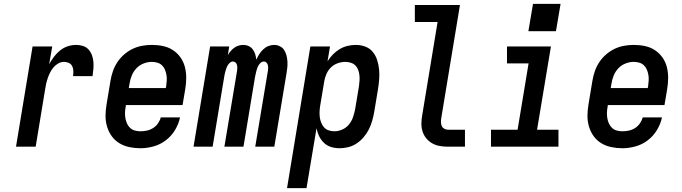

<svg xmlns="http://www.w3.org/2000/svg" viewBox="-20 -761 3540 996"><path d="M63 0 149 -520H251L235 -428Q246 -448 260 -466.5Q274 -485 292 -499.5Q310 -514 331.5 -521Q353 -528 375 -528Q393 -528 410.5 -522.5Q428 -517 439.5 -504Q451 -491 457 -474.5Q463 -458 464.5 -440Q466 -422 464.5 -403.5Q463 -385 460 -366H359Q361 -380 360.5 -393.5Q360 -407 354.5 -418Q349 -429 337 -434.5Q325 -440 312 -440Q297 -440 282.5 -432Q268 -424 257.5 -411.5Q247 -399 240 -385Q233 -371 228 -356.5Q223 -342 219.5 -327Q216 -312 214 -297L165 0Z M709 8Q679 8 650.5 2Q622 -4 598.5 -18.5Q575 -33 559 -55.5Q543 -78 535 -105.5Q527 -133 527.5 -162.5Q528 -192 533 -221L553 -341Q557 -366 565.5 -391Q574 -416 588.5 -438Q603 -460 623.5 -478Q644 -496 668 -507.5Q692 -519 717.5 -523.5Q743 -528 768 -528Q798 -528 826 -522Q854 -516 877 -501Q900 -486 916 -463.5Q932 -441 939 -414Q946 -387 946 -357.5Q946 -328 941 -299L927 -216H633L632 -207Q629 -192 628.5 -177Q628 -162 630.5 -147.5Q633 -133 639 -120Q645 -107 655 -97.5Q665 -88 679 -84Q693 -80 709 -80Q725 -80 742 -83.5Q759 -87 774 -96.5Q789 -106 799.5 -121Q810 -136 814 -152H914Q907 -118 888 -86.5Q869 -55 840 -33Q811 -11 776.5 -1.5Q742 8 709 8ZM648 -304H840L842 -313Q844 -328 845 -343Q846 -358 843.5 -372.5Q841 -387 835.5 -400Q830 -413 820 -422.5Q810 -432 796 -436Q782 -440 767 -440Q746 -440 724.5 -431.5Q703 -423 687.5 -406.5Q672 -390 663.5 -369Q655 -348 652 -327Z M984 0 1070 -520H1169L1162 -475Q1168 -486 1176.5 -496Q1185 -506 1195.5 -513.5Q1206 -521 1218 -524.5Q1230 -528 1242 -528Q1257 -528 1270 -522Q1283 -516 1291.5 -504.5Q1300 -493 1304 -479.5Q1308 -466 1310 -451Q1316 -466 1324.5 -479.5Q1333 -493 1345 -504.5Q1357 -516 1372 -522Q1387 -528 1402 -528Q1418 -528 1432 -521Q1446 -514 1454 -501.5Q1462 -489 1466 -474Q1470 -459 1471 -443Q1472 -427 1470.5 -411Q1469 -395 1466 -379L1403 0H1304L1370 -395Q1371 -403 1371 -410.5Q1371 -418 1369 -425Q1367 -432 1361.5 -437Q1356 -442 1348 -442Q1340 -442 1333.5 -436.5Q1327 -431 1322.5 -424Q1318 -417 1315 -409Q1312 -401 1310 -393.5Q1308 -386 1306.5 -378Q1305 -370 1303 -362L1243 0H1144L1210 -395Q1211 -403 1211 -410.5Q1211 -418 1209 -425Q1207 -432 1201.5 -437Q1196 -442 1188 -442Q1180 -442 1173.5 -436.5Q1167 -431 1162.5 -424Q1158 -417 1155 -409Q1152 -401 1150 -393.5Q1148 -386 1146 -378Q1144 -370 1143 -362L1083 0Z M1469 215 1590 -520H1692L1679 -443Q1691 -462 1707 -478.5Q1723 -495 1742.5 -506.5Q1762 -518 1783.5 -523Q1805 -528 1826 -528Q1852 -528 1875.5 -519Q1899 -510 1914 -491.5Q1929 -473 1936.5 -449.5Q1944 -426 1946.5 -401Q1949 -376 1947 -350Q1945 -324 1941 -299L1921 -179Q1917 -156 1910.5 -133.5Q1904 -111 1893.5 -90Q1883 -69 1867 -50Q1851 -31 1831 -17.5Q1811 -4 1788 2Q1765 8 1742 8Q1719 8 1697.5 1.5Q1676 -5 1660.5 -20Q1645 -35 1635.5 -54.5Q1626 -74 1622 -96L1570 215ZM1715 -80Q1735 -80 1755.5 -89Q1776 -98 1790 -115Q1804 -132 1811 -152.5Q1818 -173 1822 -193L1842 -313Q1844 -328 1845 -342.5Q1846 -357 1844.5 -371Q1843 -385 1838 -398.5Q1833 -412 1823.5 -421.5Q1814 -431 1800 -435.5Q1786 -440 1772 -440Q1752 -440 1732 -433Q1712 -426 1697 -411.5Q1682 -397 1673.5 -377.5Q1665 -358 1662 -339L1642 -219Q1639 -203 1638 -187Q1637 -171 1638.5 -156Q1640 -141 1645.5 -126.5Q1651 -112 1660.5 -101Q1670 -90 1684.5 -85Q1699 -80 1715 -80Z M2305 0Q2283 0 2262 -3.5Q2241 -7 2223 -17Q2205 -27 2192 -42.5Q2179 -58 2172.5 -77.5Q2166 -97 2166 -118.5Q2166 -140 2170 -162L2250 -647H2132V-735H2366L2269 -148Q2267 -137 2267.5 -126Q2268 -115 2272 -106.5Q2276 -98 2285 -93Q2294 -88 2305 -88H2392V0Z M2527 0V-88H2665L2722 -432H2610V-520H2838L2766 -88H2877V0ZM2721 -599 2745 -741H2888L2864 -599Z M3209 8Q3179 8 3150.5 2Q3122 -4 3098.5 -18.5Q3075 -33 3059 -55.5Q3043 -78 3035 -105.5Q3027 -133 3027.5 -162.5Q3028 -192 3033 -221L3053 -341Q3057 -366 3065.5 -391Q3074 -416 3088.5 -438Q3103 -460 3123.5 -478Q3144 -496 3168 -507.5Q3192 -519 3217.5 -523.5Q3243 -528 3268 -528Q3298 -528 3326 -522Q3354 -516 3377 -501Q3400 -486 3416 -463.5Q3432 -441 3439 -414Q3446 -387 3446 -357.5Q3446 -328 3441 -299L3427 -216H3133L3132 -207Q3129 -192 3128.5 -177Q3128 -162 3130.5 -147.5Q3133 -133 3139 -120Q3145 -107 3155 -97.5Q3165 -88 3179 -84Q3193 -80 3209 -80Q3225 -80 3242 -83.5Q3259 -87 3274 -96.5Q3289 -106 3299.5 -121Q3310 -136 3314 -152H3414Q3407 -118 3388 -86.5Q3369 -55 3340 -33Q3311 -11 3276.5 -1.5Q3242 8 3209 8ZM3148 -304H3340L3342 -313Q3344 -328 3345 -343Q3346 -358 3343.5 -372.5Q3341 -387 3335.5 -400Q3330 -413 3320 -422.5Q3310 -432 3296 -436Q3282 -440 3267 -440Q3246 -440 3224.5 -431.5Q3203 -423 3187.5 -406.5Q3172 -390 3163.5 -369Q3155 -348 3152 -327Z"/></svg>

Font: Iosevka SS04 Semibold Oblique
Style: Regular
Weight: 600
Italic angle: -9°
Monospace: yes
Designer: Belleve Invis
Foundry: Belleve Invis
Version: Version 19.0.0; ttfautohint (v1.8.4)